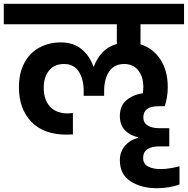

<svg xmlns="http://www.w3.org/2000/svg" viewBox="-41 -760 992 1014"><path d="M701 -632V-526Q766 -506 805.5 -447Q845 -388 845 -299Q845 -247 829 -199H796Q716 -199 716 -140Q716 -111 739.5 -97Q763 -83 799 -83H853V13H804Q715 13 715 74Q715 106 741 119.5Q767 133 807 133Q834 133 862 128Q890 123 907 118V214Q885 223 852 228.5Q819 234 788 234Q705 234 648.5 197.5Q592 161 592 86Q592 42 619 10Q646 -22 688 -31V-35Q645 -45 618.5 -72.5Q592 -100 592 -147Q592 -202 627 -231Q662 -260 714 -268Q716 -288 716 -300Q716 -354 689.5 -388Q663 -422 615 -422Q562 -422 535.5 -382.5Q509 -343 509 -279V-254H401V-279Q401 -342 375 -382Q349 -422 298 -422Q246 -422 218 -387.5Q190 -353 190 -297Q190 -232 223.5 -196.5Q257 -161 317 -161L344 -163V-50Q331 -49 310 -49Q190 -49 124.5 -117Q59 -185 59 -299Q59 -375 88 -428.5Q117 -482 167.5 -509Q218 -536 280 -536Q348 -536 390.5 -500Q433 -464 452 -409H455Q470 -451 500 -483Q530 -515 576 -528V-632H-21V-740H931V-632Z"/></svg>

Font: MSTAGE SemiBold
Style: Regular
Weight: 600
Designer: Ninad Kale (Devanagari), Jonny Pinhorn (Latin)
Foundry: Indian Type Foundry
Version: 4.004